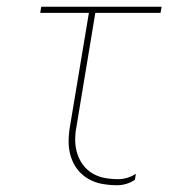

<svg xmlns="http://www.w3.org/2000/svg" viewBox="-20 -540 540 568"><path d="M327 8Q304 8 282 4Q260 0 241 -11Q222 -22 209 -39Q196 -56 189.5 -77Q183 -98 183 -120.5Q183 -143 187 -166L243 -502H99L102 -520H458L455 -502H262L206 -164Q202 -143 202.5 -123Q203 -103 209 -84.5Q215 -66 226.5 -51Q238 -36 254.5 -26.5Q271 -17 290 -13.5Q309 -10 330 -10Q343 -10 356.5 -14Q370 -18 382 -26L379 -8Q367 0 353.5 4Q340 8 327 8Z"/></svg>

Font: Iosevka Thin Oblique
Style: Regular
Weight: 100
Italic angle: -9°
Monospace: yes
Designer: Belleve Invis
Foundry: Belleve Invis
Version: Version 32.5.0; ttfautohint (v1.8.4)